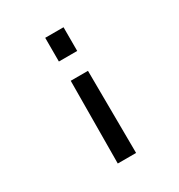

<svg xmlns="http://www.w3.org/2000/svg" viewBox="-167 -612 864 926"><g transform="rotate(-30 265.0 -149.0)"><path d="M322 -499V-367H220V-499ZM319 -258 322 201H220L223 -258Z"/></g></svg>

Font: TitilliumText22L Lt
Style: Medium
Weight: 500
Designer: Campivisivi
Foundry: Campivisivi
Version: 1.000